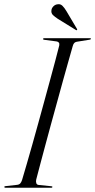

<svg xmlns="http://www.w3.org/2000/svg" viewBox="-24 -879 446 899"><path d="M145.5 -38Q143.5 -28.5 146 -21.2Q148.5 -14 157 -13L216 -7Q218.5 -7 220 -6Q221.5 -5 221.5 -3.5Q221.5 -2 220.2 -1Q219 0 217 0H1.5Q-1 0 -2.5 -1.2Q-4 -2.5 -4 -3Q-4 -5.5 -2 -6.5Q0 -7.5 2 -7.5L56 -13.5Q65.5 -14.5 70.8 -20.2Q76 -26 79.5 -37Q89 -69 101.2 -110.8Q113.5 -152.5 127 -201Q140.5 -249.5 154.8 -300.8Q169 -352 183 -403.5Q197 -455 210.2 -503.2Q223.5 -551.5 234.5 -593.2Q245.5 -635 253.5 -666.5Q255 -675.5 251.2 -679.8Q247.5 -684 241 -685L184 -692.5Q179.5 -693 178.5 -694Q177.5 -695 177.5 -696.5Q177.5 -698.5 179 -699.2Q180.5 -700 182.5 -700H398Q400 -700 401 -699.2Q402 -698.5 402 -697.5Q402 -696 400.8 -695Q399.5 -694 395 -693L335.5 -683.5Q329 -682.5 324.2 -678.2Q319.5 -674 316.5 -663Q307.5 -631 295.5 -589Q283.5 -547 270.2 -498.8Q257 -450.5 242.8 -399Q228.5 -347.5 214.5 -296.2Q200.5 -245 187.8 -197.5Q175 -150 164.2 -109.2Q153.5 -68.5 145.5 -38ZM287 -827 336.5 -743.5Q337.5 -742.5 337.5 -741Q337.5 -739.5 336.5 -738.5Q335.5 -737 334 -737.5Q332.5 -738 331.5 -738.5L246.5 -791Q233.5 -799.5 224 -808.5Q214.5 -817.5 217 -832Q218 -841 226.2 -849.5Q234.5 -858 246.5 -859Q259 -861 268.2 -852Q277.5 -843 287 -827Z"/></svg>

Font: Fraunces 120pt Light
Style: Italic
Weight: 300
Italic angle: -16°
Version: Version 1.000;[b76b70a41]